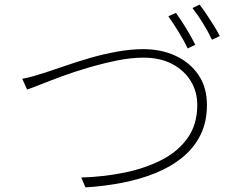

<svg xmlns="http://www.w3.org/2000/svg" viewBox="-20 -825 1040 836"><path d="M77 -482Q104 -487 126 -493.5Q148 -500 177 -509Q211 -520 261.5 -537.5Q312 -555 370 -572Q428 -589 489 -600Q550 -611 604 -611Q682 -611 744.5 -582Q807 -553 844 -499Q881 -445 881 -368Q881 -293 852.5 -236.5Q824 -180 773.5 -139Q723 -98 656 -71Q589 -44 511 -29Q433 -14 352 -9L334 -52Q430 -55 519.5 -73Q609 -91 681.5 -127.5Q754 -164 796.5 -223.5Q839 -283 839 -368Q839 -425 811 -471.5Q783 -518 730.5 -546Q678 -574 604 -574Q551 -574 489.5 -561.5Q428 -549 366.5 -531Q305 -513 250.5 -493Q196 -473 156 -457Q116 -441 98 -435ZM746 -769Q759 -751 774.5 -727Q790 -703 804.5 -678Q819 -653 830 -630L797 -614Q783 -645 758 -685.5Q733 -726 713 -754ZM849 -805Q863 -787 879.5 -762.5Q896 -738 911.5 -713Q927 -688 937 -668L903 -652Q887 -686 863.5 -724Q840 -762 818 -790Z"/></svg>

Font: Noto Sans JP Thin ExtraLight
Style: Regular
Weight: 250
Version: Version 2.004-H2;hotconv 1.0.118;makeotfexe 2.5.65603